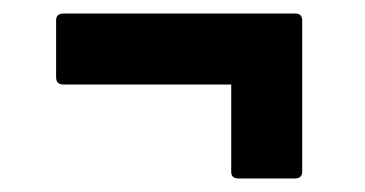

<svg xmlns="http://www.w3.org/2000/svg" viewBox="-20 -401 540 284"><path d="M427 -371C427 -377 424 -381 417 -381H74C66 -381 63 -377 63 -371V-287C63 -279 67 -276 74 -276H322V-147C322 -140 326 -137 333 -137H416C424 -137 427 -141 427 -147Z"/></svg>

Font: Fascinate Inline
Style: Regular
Weight: 900
Designer: Astigmatic (AOETI)
Foundry: Astigmatic (AOETI)
Version: Version 1.000